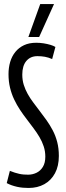

<svg xmlns="http://www.w3.org/2000/svg" viewBox="-20 -922 329 952"><path d="M254.7 -689.2 238.6 -629.2Q228.9 -633.4 220.1 -636.2Q211.3 -639 202.6 -640.5Q194 -642 185 -642.8Q176.1 -643.6 165.5 -643.6Q131 -643.6 110.7 -619.8Q90.5 -595.9 90.5 -552.2Q90.5 -524.8 97.8 -501.4Q105.2 -477.9 117.3 -456.2Q129.4 -434.5 144.8 -414.1Q160.3 -393.8 176.5 -372.1Q193.7 -349.8 210.6 -326.1Q227.5 -302.4 241.5 -275.7Q255.6 -248.9 263.7 -217.6Q271.8 -186.3 271.8 -148.8Q271.8 -98.5 252.7 -63.1Q233.7 -27.7 199.9 -8.8Q166.1 10 121.9 10Q107.5 10 93.2 8.7Q78.9 7.4 64.8 4.3Q50.7 1.1 37.8 -3.4Q25 -8 13.4 -14.1L28.9 -74.8Q41.6 -69.6 53.2 -66Q64.8 -62.4 75.9 -59.9Q87.1 -57.5 98 -56.7Q108.8 -55.9 119.5 -55.9Q141.2 -55.9 160.7 -65.2Q180.3 -74.5 192.5 -94.4Q204.7 -114.2 204.7 -145.2Q204.7 -172 196.7 -196.1Q188.8 -220.2 175.6 -242.5Q162.3 -264.9 145.8 -286.8Q129.2 -308.6 112.4 -331.1Q95.1 -353.4 79.2 -377.4Q63.3 -401.4 50.4 -428.5Q37.4 -455.6 29.8 -486.9Q22.2 -518.2 22.2 -554.1Q22.2 -586.7 30.5 -614.9Q38.8 -643.1 56.1 -664.5Q73.4 -685.8 99 -697.9Q124.6 -710 159.3 -710Q178.2 -710 196.6 -707.1Q214.9 -704.1 230.1 -699.6Q245.4 -695 254.7 -689.2ZM120.7 -738.5 179.4 -901.7H247.8L174.1 -738.5Z"/></svg>

Font: Georama ExtraCondensed Thin
Style: Regular
Weight: 100
Width: 2
Designer: Jean-Baptiste Levee
Foundry: Production Type
Version: Version 1.001